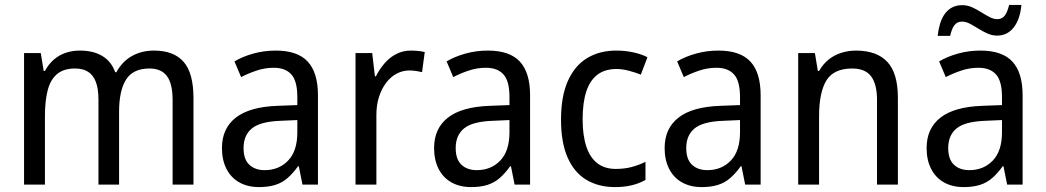

<svg xmlns="http://www.w3.org/2000/svg" viewBox="-20 -752 4260 782"><path d="M607 -546Q688 -546 728 -500Q768 -454 768 -353V0H683V-345Q683 -411 660 -442Q637 -473 589 -473Q522 -473 493.5 -428Q465 -383 465 -296V0H381V-346Q381 -390 370.5 -418Q360 -446 339 -459.5Q318 -473 286 -473Q239 -473 212 -450Q185 -427 174 -383.5Q163 -340 163 -279V0H78V-536H146L158 -463H163Q178 -491 199.5 -509.5Q221 -528 248 -537Q275 -546 305 -546Q361 -546 397.5 -523.5Q434 -501 449 -458H454Q479 -503 518.5 -524.5Q558 -546 607 -546Z M1103 -546Q1192 -546 1233.5 -501Q1275 -456 1275 -364V0H1212L1197 -75H1194Q1174 -47 1152 -27.5Q1130 -8 1101.5 1Q1073 10 1035 10Q989 10 955 -9Q921 -28 902.5 -64Q884 -100 884 -149Q884 -229 940.5 -273Q997 -317 1111 -321L1191 -324V-357Q1191 -422 1166.5 -449Q1142 -476 1095 -476Q1060 -476 1026.5 -465Q993 -454 962 -438L935 -502Q969 -522 1012.5 -534Q1056 -546 1103 -546ZM1123 -260Q1040 -257 1006 -229Q972 -201 972 -149Q972 -103 995.5 -81Q1019 -59 1058 -59Q1116 -59 1153.5 -98Q1191 -137 1191 -213V-263Z M1653 -546Q1667 -546 1682.5 -544.5Q1698 -543 1710 -540L1699 -458Q1687 -461 1673.5 -463Q1660 -465 1647 -465Q1620 -465 1595.5 -452Q1571 -439 1552.5 -414.5Q1534 -390 1523.5 -357Q1513 -324 1513 -284V0H1428V-536H1496L1507 -441H1511Q1526 -471 1547 -495Q1568 -519 1595 -532.5Q1622 -546 1653 -546Z M1967 -546Q2056 -546 2097.5 -501Q2139 -456 2139 -364V0H2076L2061 -75H2058Q2038 -47 2016 -27.5Q1994 -8 1965.5 1Q1937 10 1899 10Q1853 10 1819 -9Q1785 -28 1766.5 -64Q1748 -100 1748 -149Q1748 -229 1804.5 -273Q1861 -317 1975 -321L2055 -324V-357Q2055 -422 2030.5 -449Q2006 -476 1959 -476Q1924 -476 1890.5 -465Q1857 -454 1826 -438L1799 -502Q1833 -522 1876.5 -534Q1920 -546 1967 -546ZM1987 -260Q1904 -257 1870 -229Q1836 -201 1836 -149Q1836 -103 1859.5 -81Q1883 -59 1922 -59Q1980 -59 2017.5 -98Q2055 -137 2055 -213V-263Z M2485 10Q2418 10 2368.5 -19.5Q2319 -49 2292 -110Q2265 -171 2265 -265Q2265 -360 2293 -422.5Q2321 -485 2371.5 -515.5Q2422 -546 2490 -546Q2527 -546 2560.5 -538.5Q2594 -531 2617 -519L2590 -448Q2568 -457 2541 -464Q2514 -471 2491 -471Q2444 -471 2413.5 -448Q2383 -425 2368 -379.5Q2353 -334 2353 -266Q2353 -201 2368 -155.5Q2383 -110 2413 -87Q2443 -64 2488 -64Q2524 -64 2553.5 -72Q2583 -80 2609 -93V-19Q2584 -5 2553.5 2.5Q2523 10 2485 10Z M2906 -546Q2995 -546 3036.5 -501Q3078 -456 3078 -364V0H3015L3000 -75H2997Q2977 -47 2955 -27.5Q2933 -8 2904.5 1Q2876 10 2838 10Q2792 10 2758 -9Q2724 -28 2705.5 -64Q2687 -100 2687 -149Q2687 -229 2743.5 -273Q2800 -317 2914 -321L2994 -324V-357Q2994 -422 2969.5 -449Q2945 -476 2898 -476Q2863 -476 2829.5 -465Q2796 -454 2765 -438L2738 -502Q2772 -522 2815.5 -534Q2859 -546 2906 -546ZM2926 -260Q2843 -257 2809 -229Q2775 -201 2775 -149Q2775 -103 2798.5 -81Q2822 -59 2861 -59Q2919 -59 2956.5 -98Q2994 -137 2994 -213V-263Z M3466 -546Q3551 -546 3594 -500Q3637 -454 3637 -354V0H3552V-345Q3552 -409 3528 -441Q3504 -473 3451 -473Q3376 -473 3346 -424.5Q3316 -376 3316 -278V0H3231V-536H3299L3311 -463H3316Q3332 -491 3355 -509.5Q3378 -528 3407 -537Q3436 -546 3466 -546Z M3973 -546Q4062 -546 4103.5 -501Q4145 -456 4145 -364V0H4082L4067 -75H4064Q4044 -47 4022 -27.5Q4000 -8 3971.5 1Q3943 10 3905 10Q3859 10 3825 -9Q3791 -28 3772.5 -64Q3754 -100 3754 -149Q3754 -229 3810.5 -273Q3867 -317 3981 -321L4061 -324V-357Q4061 -422 4036.5 -449Q4012 -476 3965 -476Q3930 -476 3896.5 -465Q3863 -454 3832 -438L3805 -502Q3839 -522 3882.5 -534Q3926 -546 3973 -546ZM3993 -260Q3910 -257 3876 -229Q3842 -201 3842 -149Q3842 -103 3865.5 -81Q3889 -59 3928 -59Q3986 -59 4023.5 -98Q4061 -137 4061 -213V-263ZM3799 -606Q3802 -633 3809 -656Q3816 -679 3828.5 -696Q3841 -713 3858.5 -722Q3876 -731 3899 -731Q3920 -731 3939 -722.5Q3958 -714 3976 -702.5Q3994 -691 4010.5 -682.5Q4027 -674 4042 -674Q4062 -674 4073 -689.5Q4084 -705 4090 -732H4140Q4135 -674 4109 -640.5Q4083 -607 4041 -607Q4021 -607 4002 -615.5Q3983 -624 3964.5 -635.5Q3946 -647 3930 -655.5Q3914 -664 3898 -664Q3878 -664 3867 -649Q3856 -634 3850 -606Z"/></svg>

Font: Noto Sans Devanagari SemiCondensed
Style: Regular
Weight: 400
Width: 4
Designer: Jelle Bosma - Monotype Design Team
Foundry: Monotype Imaging Inc.
Version: Version 2.006